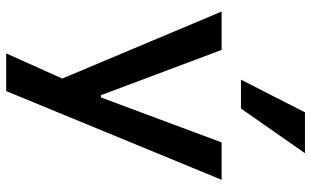

<svg xmlns="http://www.w3.org/2000/svg" viewBox="-208 -594 983 606"><g transform="rotate(90 283.0 -291.5)"><path d="M149 180 249 -43V52L17 -500H138L281 -119H288L430 -500H548L268 180ZM232 -561 335 -763H464L323 -561Z"/></g></svg>

Font: Nunito Sans 6pt SemiBold
Style: Regular
Weight: 600
Version: Version 3.101;gftools[0.9.27]